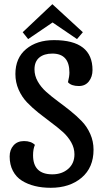

<svg xmlns="http://www.w3.org/2000/svg" viewBox="-20 -871 503 913"><path d="M87.9 -717.8 229 -851.1 374 -717.8 346.2 -685.1 230 -764.2 113.8 -685.1ZM236.8 -680.2Q419.9 -680.2 419.9 -538.1Q419.9 -505.9 402.6 -483.9Q385.3 -461.9 355 -461.9Q318.8 -461.9 303.2 -480Q310.1 -508.3 310.1 -525.9Q310.1 -616.2 229 -616.2Q189.5 -616.2 166.7 -597.2Q144 -578.1 144 -541Q144 -511.2 159.4 -483.9Q174.8 -456.5 199.7 -434.3Q224.6 -412.1 254.4 -390.1Q284.2 -368.2 314.2 -344.2Q344.2 -320.3 369.1 -294.4Q394 -268.6 409.4 -233.6Q424.8 -198.7 424.8 -159.2Q424.8 -74.2 368.2 -26.1Q311.5 22 221.2 22Q179.7 22 145.3 13.4Q110.8 4.9 83.7 -12.2Q56.6 -29.3 41.3 -58.6Q25.9 -87.9 25.9 -127Q25.9 -158.7 44.2 -179.4Q62.5 -200.2 94.2 -200.2Q127.9 -200.2 146 -182.1Q137.2 -162.1 137.2 -132.8Q137.2 -42 229 -42Q274.4 -42 304.2 -67.9Q334 -93.8 334 -137.2Q334 -167 318.6 -194.3Q303.2 -221.7 278.3 -243.9Q253.4 -266.1 223.6 -288.1Q193.8 -310.1 163.8 -334Q133.8 -357.9 108.9 -383.8Q84 -409.7 68.6 -444.6Q53.2 -479.5 53.2 -519Q53.2 -595.2 104.2 -637.7Q155.3 -680.2 236.8 -680.2Z"/></svg>

Font: Sansita Light
Style: Regular
Weight: 300
Designer: Pablo Cosgaya
Foundry: Omnibus-Type
Version: Version 1.006;hotconv 1.0.109;makeotfexe 2.5.65596